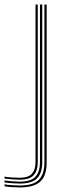

<svg xmlns="http://www.w3.org/2000/svg" viewBox="-95 -620 285 843"><path d="M-9 203Q-22.2 203 -43.5 201.6Q-64.8 200.2 -75.2 197.8V189.2Q-63.8 191.8 -42.5 193.1Q-21.2 194.5 -9 194.5Q52.2 194.5 76.1 168.9Q100 143.2 100 93V-600H109.8V93Q109.8 151.8 81.8 177.4Q53.8 203 -9 203ZM-9 186Q-22.8 186 -43.6 184.4Q-64.5 182.8 -75.2 181V172.5Q-63.2 174.2 -42.8 175.9Q-22.2 177.5 -9 177.5Q42.2 177.5 61.4 155Q80.5 132.5 80.5 92.8V-600H90.5V92.8Q90.5 138.5 68.5 162.2Q46.5 186 -9 186ZM-9 169Q-22.2 169 -42.6 167.4Q-63 165.8 -75.2 164V155.5Q-62.2 158 -41.5 159.2Q-20.8 160.5 -9 160.5Q30.2 160.5 45.6 142.2Q61 124 61 92.5V-600H70.8V92.5Q70.8 128.8 53.1 148.9Q35.5 169 -9 169Z"/></svg>

Font: Big Shoulders Inline Text ExtraLight
Style: Regular
Weight: 250
Version: Version 2.002